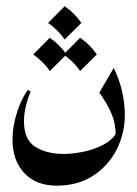

<svg xmlns="http://www.w3.org/2000/svg" viewBox="-20 -419 431 606"><path d="M338.9 -204.6Q357.4 -167 365.7 -128.9Q374 -90.8 374 -57.1Q374 2.9 347.7 54Q321.3 105 273.2 136Q225.1 167 159.2 167Q94.2 167 56.9 127.4Q19.5 87.9 19.5 21.5Q19.5 -9.8 27.1 -40.5Q34.7 -71.3 45.9 -96.4Q57.1 -121.6 67.9 -134.8L76.7 -130.9Q67.9 -108.9 61.8 -85Q55.7 -61 55.7 -36.1Q55.7 22.5 91.8 44.7Q127.9 66.9 181.2 66.9Q208 66.9 241.5 60.3Q274.9 53.7 304.2 38.8Q333.5 23.9 347.7 0L345.2 9.8Q345.7 -27.8 331.5 -61Q317.4 -94.2 293.5 -126.5ZM184.1 -399.4Q216.3 -377 236.8 -346.7L184.1 -294.4Q173.8 -309.6 160.6 -322.5Q147.5 -335.4 131.8 -346.7ZM137.2 -299.8Q169.4 -277.3 189.9 -247.1L137.2 -194.8Q127 -210 113.8 -222.9Q100.6 -235.8 85 -247.1ZM232.9 -299.8Q265.1 -277.3 285.6 -247.1L232.9 -194.8Q222.7 -210 209.5 -222.9Q196.3 -235.8 180.7 -247.1Z"/></svg>

Font: Lateef Medium
Style: Regular
Weight: 500
Designer: SIL International
Foundry: SIL International
Version: Version 4.200